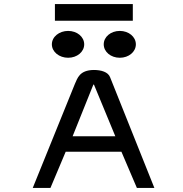

<svg xmlns="http://www.w3.org/2000/svg" viewBox="-20 -924 900 944"><path d="M250 -904V-822H633V-904ZM569 -640C613 -640 648 -669 648 -706C648 -743 613 -772 569 -772C525 -772 490 -743 490 -706C490 -669 525 -640 569 -640ZM315 -640C359 -640 394 -669 394 -706C394 -743 359 -772 315 -772C271 -772 235 -743 235 -706C235 -669 271 -640 315 -640ZM521 -545C511 -570 478 -580 441 -580C370 -579 361 -539 348 -511L141 0H228L303 -178H577L653 0H739ZM439 -508H442L547 -254H337Z"/></svg>

Font: Charger Monospace
Style: Regular
Weight: 400
Designer: Jasper
Foundry: Cannot Into Space Fonts
Version: Version 0.980